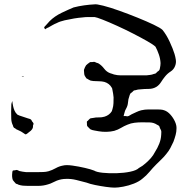

<svg xmlns="http://www.w3.org/2000/svg" viewBox="-20 -788 828 879"><path d="M732 -283Q747 -278 760 -263.5Q773 -249 781 -231.5Q789 -214 788 -199Q788 -185 784 -170Q780 -155 774 -139Q767 -124 760 -110.5Q753 -97 742 -84Q732 -71 719.5 -59Q707 -47 695 -35Q679 -19 664.5 -1.5Q650 16 632 30Q617 43 593 52.5Q569 62 544.5 66.5Q520 71 505 71Q490 71 465 67.5Q440 64 415.5 59Q391 54 376 48Q354 42 329.5 36Q305 30 282 31Q261 31 240 39Q230 43 220.5 48Q211 53 200 56Q178 63 154.5 63Q131 63 108 63Q96 63 85 62Q74 61 63 57Q61 55 58 54.5Q55 54 53 53L44 43Q43 41 41.5 39.5Q40 38 39 37Q36 29 35.5 20.5Q35 12 36 5Q36 3 36.5 -1Q37 -5 38 -6Q39 -8 44 -8Q49 -8 51 -9Q56 -11 60.5 -9Q65 -7 69 -5Q76 -3 84 -2Q92 -1 99 0H155Q166 0 178.5 -0.5Q191 -1 202 -4Q219 -9 235 -18Q251 -27 268 -30Q283 -34 311.5 -30Q340 -26 368 -19.5Q396 -13 411 -7Q422 0 450.5 3Q479 6 513.5 5Q548 4 576.5 -2Q605 -8 616 -19Q633 -28 646 -40Q659 -51 670.5 -64Q682 -77 690 -93Q701 -110 709 -130Q717 -150 718 -171Q718 -176 718.5 -182Q719 -188 717 -192Q715 -197 712 -202Q711 -204 710.5 -207Q710 -210 708 -211Q707 -213 704 -214.5Q701 -216 699 -217Q684 -227 665.5 -227.5Q647 -228 630 -228Q613 -228 596 -226Q579 -224 563 -217Q548 -211 534 -202.5Q520 -194 503 -189Q487 -185 468 -184.5Q449 -184 432 -187Q423 -189 412.5 -190.5Q402 -192 394 -196Q391 -198 388 -201.5Q385 -205 382 -208Q379 -211 379 -211Q378 -214 378 -218.5Q378 -223 378 -226Q378 -227 377.5 -228.5Q377 -230 378 -231Q378 -233 382 -235Q384 -237 387 -240.5Q390 -244 392 -245Q395 -247 399 -247Q403 -247 406 -248Q419 -251 432.5 -250.5Q446 -250 459 -254Q481 -261 492 -279L495 -289Q499 -302 499.5 -315.5Q500 -329 500 -342Q499 -350 498 -358.5Q497 -367 495 -375Q494 -377 494 -380Q494 -383 492 -386Q481 -406 458 -413Q446 -416 433 -416Q420 -416 408 -417Q405 -418 401 -418Q397 -418 395 -419Q392 -420 389.5 -421.5Q387 -423 385 -424Q383 -426 380 -427Q377 -428 375 -430Q373 -432 371.5 -435.5Q370 -439 368 -441Q365 -447 365 -457Q365 -460 364.5 -463.5Q364 -467 365 -470Q366 -474 369 -480Q372 -486 374 -489Q376 -491 378.5 -493Q381 -495 383 -497Q385 -498 387 -499.5Q389 -501 390 -502Q392 -504 396 -504Q400 -504 403 -504L411 -505Q413 -505 416 -503.5Q419 -502 421 -501Q429 -499 432 -497Q446 -488 457 -473.5Q468 -459 484 -453Q489 -452 493.5 -450Q498 -448 502 -447Q517 -443 533 -443Q549 -443 564 -443H650Q658 -444 667 -445Q676 -446 683 -449Q685 -450 688.5 -450.5Q692 -451 693 -452Q695 -454 697.5 -456.5Q700 -459 701 -460Q708 -464 710 -468Q711 -469 711 -471.5Q711 -474 712 -475Q715 -489 715 -499Q714 -519 707.5 -538Q701 -557 692 -574Q683 -583 655 -599Q627 -615 590 -634Q553 -653 515.5 -670Q478 -687 450 -698Q422 -709 413 -710Q399 -710 384.5 -710Q370 -710 356 -708Q341 -707 319.5 -703.5Q298 -700 276 -695Q254 -690 239 -682Q229 -678 219.5 -672.5Q210 -667 201 -662Q197 -661 191 -657Q188 -654 187 -654Q186 -654 184 -658Q182 -662 182 -663Q183 -665 185.5 -667.5Q188 -670 189 -671Q194 -676 198.5 -681.5Q203 -687 207 -691Q230 -714 262.5 -729.5Q295 -745 317 -754Q340 -760 365 -763.5Q390 -767 412 -768Q421 -770 452.5 -762Q484 -754 526 -739Q568 -724 610 -707Q652 -690 683.5 -675Q715 -660 724 -651Q742 -629 757 -596.5Q772 -564 779 -541Q783 -528 785 -514Q787 -500 782 -487Q776 -470 761 -460.5Q746 -451 735 -437Q726 -426 717.5 -412.5Q709 -399 697 -391Q681 -381 661 -381Q641 -381 623 -379Q617 -379 611.5 -378Q606 -377 600 -375Q596 -375 592 -373Q591 -372 589.5 -370.5Q588 -369 586 -367Q580 -363 577 -360Q575 -357 574 -353.5Q573 -350 572 -347Q567 -334 566 -319Q565 -304 557 -290Q553 -283 551.5 -277.5Q550 -272 548 -265L546 -257Q547 -256 549 -256.5Q551 -257 552 -257Q555 -257 559 -256Q563 -255 566 -256Q570 -257 574.5 -260Q579 -263 583 -265Q594 -270 604.5 -275Q615 -280 626 -283Q643 -287 660.5 -287Q678 -287 695 -287Q704 -287 714 -286.5Q724 -286 732 -283ZM87 -437Q85 -437 83 -436.5Q81 -436 79 -436Q81 -437 83.5 -438.5Q86 -440 87 -439Q91 -439 87 -437ZM44 -203Q40 -208 39 -214Q32 -228 31.5 -244.5Q31 -261 31 -277Q31 -286 31.5 -295Q32 -304 32 -312Q33 -315 33.5 -317Q34 -319 35 -322Q36 -322 36 -323Q36 -324 36 -324Q38 -323 37.5 -321.5Q37 -320 37 -318L40 -302Q42 -292 46.5 -281.5Q51 -271 60 -263Q62 -262 64.5 -261Q67 -260 69 -259Q79 -255 88.5 -252.5Q98 -250 108 -246Q111 -245 115 -244Q119 -243 121 -241Q123 -240 124.5 -237Q126 -234 127 -232Q131 -228 133 -224Q134 -222 133 -218.5Q132 -215 131 -213Q131 -211 131 -207.5Q131 -204 130 -202Q127 -195 121 -189.5Q115 -184 109 -180Q108 -179 104 -176Q100 -173 97 -173Q95 -173 93 -175L84 -181Q77 -186 69 -189.5Q61 -193 53 -197Q52 -199 49 -200.5Q46 -202 44 -203Z"/></svg>

Font: Rubik Vinyl
Style: Regular
Weight: 400
Designer: Hubert and Fischer, NaN
Foundry: Hubert and Fischer, NaN
Version: Version 2.200